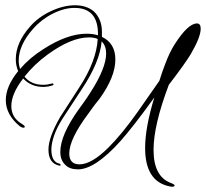

<svg xmlns="http://www.w3.org/2000/svg" viewBox="-20 -596 782 729"><path d="M633 113Q631 113 628 112.5Q625 112 621 111Q531 91 531 -34Q531 -112 566 -226Q525 -169 493 -128Q461 -87 438 -61Q341 47 276 47Q245 47 229 31Q209 13 209 -19Q209 -83 279 -181Q287 -192 298.5 -208Q310 -224 324 -246Q383 -338 383 -393Q383 -422 366 -439Q359 -360 291 -258L219 -148Q196 -112 185.5 -81.5Q175 -51 175 -28Q175 20 208 26Q210 28 210 29Q210 35 206 33Q164 25 164 -28Q164 -74 208 -151L279 -261Q314 -314 331.5 -361Q349 -408 351 -448Q338 -454 318 -454Q250 -454 161 -389Q110 -352 73 -305Q98 -274 144 -274Q160 -274 178 -279Q181 -281 183 -276Q184 -273 180 -272Q162 -266 144 -266Q98 -266 68 -298Q23 -240 23 -193Q23 -149 64 -125Q74 -119 74 -115Q74 -111 69 -111Q64 -111 56 -116Q2 -160 2 -216Q2 -268 49 -326Q40 -347 40 -371Q40 -434 94 -495Q125 -531 173 -553.5Q221 -576 265 -576Q308 -576 336 -553Q350 -540 358.5 -520.5Q367 -501 367 -475V-456Q418 -432 418 -370Q418 -304 358 -221Q351 -213 340 -198.5Q329 -184 315 -164Q243 -68 243 -13Q243 28 282 28Q328 28 393 -37Q417 -61 445 -95Q473 -129 504 -173L585 -289Q590 -306 596 -322.5Q602 -339 608 -355Q625 -400 644 -429Q694 -507 728 -507Q742 -507 742 -487Q742 -455 704 -390Q683 -355 621 -274Q563 -121 563 -27Q563 73 627 98Q643 104 643 108Q643 113 633 113ZM56 -334Q93 -377 144 -409Q235 -468 309 -468Q333 -468 352 -462Q354 -566 263 -566Q224 -566 181 -544.5Q138 -523 106 -487Q51 -425 51 -366Q51 -351 56 -334Z"/></svg>

Font: Passions Conflict
Style: Regular
Weight: 400
Designer: Robert E. Leuschke
Foundry: Robert E. Leuschke
Version: Version 1.010; ttfautohint (v1.8.3)